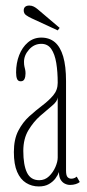

<svg xmlns="http://www.w3.org/2000/svg" viewBox="-20 -662 314 692"><path d="M120 10Q94.5 10 74 -2.8Q53.5 -15.5 41.8 -42.5Q30 -69.5 30 -114Q30 -160 46 -190.8Q62 -221.5 85.5 -242.8Q109 -264 132.5 -281.8Q156 -299.5 172 -318.5Q188 -337.5 188 -363.5Q188 -403 182.8 -435Q177.5 -467 164.8 -485.5Q152 -504 129 -504Q103 -504 84.8 -483.5Q66.5 -463 66.5 -439Q66.5 -429 68 -422.5Q69.5 -416 70.8 -410.5Q72 -405 72 -397Q72 -385.5 68.2 -377.2Q64.5 -369 54.5 -369Q45 -369 41.5 -377.5Q38 -386 38 -401Q38 -434.5 49 -463Q60 -491.5 80.5 -509Q101 -526.5 129 -526.5Q158 -526.5 177.8 -509.8Q197.5 -493 207.8 -458.2Q218 -423.5 218 -369.5V-47.5Q218 -30 223.2 -24Q228.5 -18 237 -18Q243.5 -18 248.8 -20.5Q254 -23 256.5 -25.5L267.5 -6Q262.5 -1.5 253 1.5Q243.5 4.5 232.5 4.5Q223 4.5 213.8 0Q204.5 -4.5 198.5 -14.5Q192.5 -24.5 192.5 -42Q189 -31.5 180 -19.2Q171 -7 156.2 1.5Q141.5 10 120 10ZM121.5 -12.5Q142 -12.5 156.8 -26.8Q171.5 -41 179.8 -60.2Q188 -79.5 188 -94V-311Q187 -297 168 -281.2Q149 -265.5 125 -244.5Q101 -223.5 82.5 -192.8Q64 -162 64 -118Q64 -67.5 77.2 -40Q90.5 -12.5 121.5 -12.5ZM188 -552.5 94 -596Q82 -601.5 73.8 -607.5Q65.5 -613.5 65.5 -624.5Q65.5 -633 70.8 -637.5Q76 -642 85.5 -642Q94.5 -642 101.8 -638.2Q109 -634.5 115.5 -629L195 -561.5Z"/></svg>

Font: Imbue 48pt Thin
Style: Regular
Weight: 250
Designer: Tyler Finck
Foundry: Etcetera Type Company
Version: Version 1.102